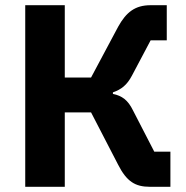

<svg xmlns="http://www.w3.org/2000/svg" viewBox="-20 -718 715 738"><path d="M77 -698H229V-420H330L434 -615C465 -671 499 -698 559 -698H621V-563H559L487 -427C468 -391 446 -374 414 -363V-357C449 -350 472 -333 491 -294L573 -135H635V0H556C500 0 467 -20 434 -85L330 -286H229V0H77Z"/></svg>

Font: Plexus Sans Bold
Style: Regular
Weight: 700
Version: Version 2.001;PS 002.001;hotconv 1.0.70;makeotf.lib2.5.58329